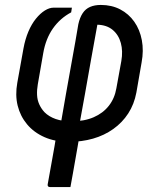

<svg xmlns="http://www.w3.org/2000/svg" viewBox="-20 -563 640 777"><path d="M388 -543Q432 -543 466.5 -525Q501 -507 523.5 -475Q546 -443 554 -400.5Q562 -358 553 -310L532 -189Q523 -141 499 -104Q475 -67 438.5 -41Q402 -15 356.5 -2Q311 11 259 11Q203 11 160 -8Q117 -27 89.5 -60Q62 -93 51.5 -135.5Q41 -178 50 -228L75 -367Q82 -405 95 -435.5Q108 -466 125.5 -487.5Q143 -509 161.5 -520.5Q180 -532 197 -532Q211 -532 223 -532Q235 -532 247 -532Q259 -532 271 -532L268 -513Q223 -489 194 -447.5Q165 -406 155 -348L133 -222Q129 -199 130 -178.5Q131 -158 139 -140.5Q147 -123 160 -109Q178 -91 205 -81.5Q232 -72 269 -72Q321 -72 359 -88.5Q397 -105 420.5 -135Q444 -165 451 -206L471 -316Q478 -356 469 -389Q460 -422 436 -442Q412 -462 374 -463Q361 -392 348.5 -322Q336 -252 324 -183.5Q312 -115 299 -46L303 -22Q299 4 294 31Q289 58 284.5 85Q280 112 275 139Q270 166 265 194Q245 194 224.5 194Q204 194 182 194Q177 194 174.5 191Q172 188 173 183Q182 131 191.5 80Q201 29 209 -22L223 -45Q235 -114 247 -183Q259 -252 272 -322.5Q285 -393 297 -465Q303 -492 314.5 -509.5Q326 -527 344.5 -535Q363 -543 388 -543Z"/></svg>

Font: RecMonoLinear Nerd Font Mono
Style: Italic
Weight: 400
Italic angle: -10°
Monospace: yes
Version: Version 1.085; ttfautohint (v1.8.4.7-5d5b);Nerd Fonts 3.2.1